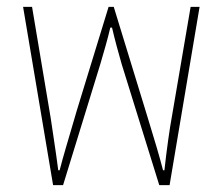

<svg xmlns="http://www.w3.org/2000/svg" viewBox="-20 -537 646 557"><path d="M134 0 47 -517H73L127 -195Q130 -174 136.5 -131.5Q143 -89 149 -43H153Q161 -74 171 -108Q181 -142 189.5 -171Q198 -200 203 -217L295 -517H310L402 -217Q407 -200 416 -171Q425 -142 435 -108Q445 -74 453 -43H457Q462 -89 468 -131.5Q474 -174 478 -195L533 -517H559L472 0H442L333 -351Q326 -375 318.5 -403Q311 -431 305 -457H300Q294 -431 286 -403Q278 -375 271 -351L163 0Z"/></svg>

Font: Noto Sans Thai UI SemCond Thin
Style: Regular
Weight: 100
Width: 4
Designer: Monotype Design Team
Foundry: Monotype Imaging Inc.
Version: Version 2.000